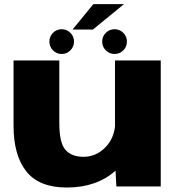

<svg xmlns="http://www.w3.org/2000/svg" viewBox="-20 -874 840 900"><path d="M525.5 0 521.5 -74Q433 5 293.5 5Q163.5 5 103.5 -70.5Q43.5 -146 43.5 -284.5V-590.5H258V-297.5Q258 -205 286.5 -172Q315 -139 371 -139Q432 -139 476 -185.5Q513 -224.5 519 -282V-590.5H733.5V0ZM269 -621Q245 -621 228.2 -638Q211.5 -655 211.5 -679Q211.5 -703 228.2 -720Q245 -737 269 -737Q293 -737 310 -720Q327 -703 327 -679Q327 -655 310 -638Q293 -621 269 -621ZM517 -621Q493 -621 476 -638Q459 -655 459 -679Q459 -703 476 -720Q493 -737 517 -737Q541 -737 558 -720Q575 -703 575 -679Q575 -655 558 -638Q541 -621 517 -621ZM320 -735.5 417.5 -854.5H561L415.5 -735.5Z"/></svg>

Font: Anybody ExtraExpanded ExtraBold
Style: Regular
Weight: 800
Width: 8
Designer: Tyler Finck
Foundry: Etcetera Type Company
Version: Version 1.010; ttfautohint (v1.8.3) -l 8 -r 50 -G 200 -x 14 